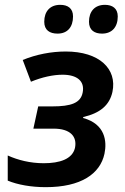

<svg xmlns="http://www.w3.org/2000/svg" viewBox="-20 -764 518 794"><path d="M402 -625C443 -625 467 -652 467 -696C467 -730 444 -744 414 -744C372 -744 348 -717 348 -674C348 -639 371 -625 402 -625ZM218 -625C259 -625 282 -652 282 -696C282 -730 260 -744 229 -744C187 -744 163 -717 163 -674C163 -639 186 -625 218 -625ZM169 10C315 10 394 -45 412 -128C423 -180 415 -251 324 -276V-280C394 -296 433 -329 445 -384C465 -479 391 -551 252 -551C192 -551 130 -539 74 -516L108 -426C154 -445 200 -455 239 -455C298 -455 331 -429 322 -382C314 -338 274 -324 196 -324H138L118 -232H202C270 -232 300 -200 290 -152C279 -106 227 -89 161 -89C105 -89 54 -102 12 -121V-17C53 0 109 10 169 10Z"/></svg>

Font: Noto Sans SemiBold
Style: Italic
Weight: 600
Italic angle: -12°
Designer: Monotype Design Team
Foundry: Monotype Imaging Inc.
Version: Version 2.013